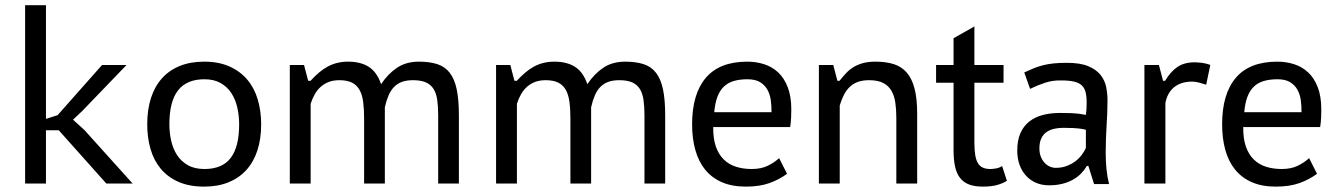

<svg xmlns="http://www.w3.org/2000/svg" viewBox="-20 -692 5038 724"><path d="M201.7 -200.7H153.3V0H74.7V-672.4H153.3V-243.7L197.3 -257.8L364.7 -446.8H457L290.5 -273.9L255.4 -240.7L298.3 -201.7L480 0H380.9Z M535.2 -223.1Q535.2 -278.8 549.3 -322.5Q563.5 -366.2 590.8 -396.7Q618.2 -427.2 658.2 -443.4Q698.2 -459.5 750 -459.5Q804.7 -459.5 845.2 -441.4Q885.7 -423.3 912.4 -391.8Q939 -360.4 951.9 -316.9Q964.8 -273.4 964.8 -223.1Q964.8 -168.5 950.7 -125Q936.5 -81.5 908.9 -51Q881.3 -20.5 841.3 -4.4Q801.3 11.7 750 11.7Q693.8 11.7 653.3 -6.1Q612.8 -23.9 586.4 -55.4Q560.1 -86.9 547.6 -129.9Q535.2 -172.9 535.2 -223.1ZM618.7 -223.1Q618.7 -191.4 625.5 -161.1Q632.3 -130.9 647.7 -107.2Q663.1 -83.5 688.5 -69.1Q713.9 -54.7 751 -54.7Q817.9 -54.7 849.9 -96.4Q881.8 -138.2 881.8 -223.1Q881.8 -255.9 874.8 -286.6Q867.7 -317.4 852.3 -341.1Q836.9 -364.7 811.8 -378.9Q786.6 -393.1 751 -393.1Q684.1 -393.1 651.4 -351.3Q618.7 -309.6 618.7 -223.1Z M1353 0V-245.1Q1353 -281.2 1349.4 -308.3Q1345.7 -335.4 1335.4 -353.5Q1325.2 -371.6 1306.9 -380.6Q1288.6 -389.6 1259.8 -389.6Q1237.3 -389.6 1220 -383.1Q1202.6 -376.5 1189.5 -364.7Q1176.3 -353 1167 -336.7Q1157.7 -320.3 1151.4 -300.8V0H1072.8V-446.8H1126.5L1142.1 -387.2H1150.9Q1167.5 -405.3 1183.3 -418.7Q1199.2 -432.1 1216.1 -441.2Q1232.9 -450.2 1251.7 -454.8Q1270.5 -459.5 1293 -459.5Q1339.8 -459.5 1370.6 -439.9Q1401.4 -420.4 1417 -374.5Q1442.9 -413.6 1477.1 -436.5Q1511.2 -459.5 1559.6 -459.5Q1600.1 -459.5 1628.9 -450.2Q1657.7 -440.9 1675.8 -417.7Q1693.8 -394.5 1702.1 -355.5Q1710.4 -316.4 1710.4 -256.8V0H1632.3V-256.8Q1632.3 -290.5 1628.7 -315.7Q1625 -340.8 1614.5 -357.2Q1604 -373.5 1585.4 -381.6Q1566.9 -389.6 1537.6 -389.6Q1513.2 -389.6 1495.8 -383.3Q1478.5 -377 1466.1 -364.3Q1453.6 -351.6 1445.3 -332.3Q1437 -313 1431.2 -287.6V0Z M2130.9 0V-245.1Q2130.9 -281.2 2127.2 -308.3Q2123.5 -335.4 2113.3 -353.5Q2103 -371.6 2084.7 -380.6Q2066.4 -389.6 2037.6 -389.6Q2015.1 -389.6 1997.8 -383.1Q1980.5 -376.5 1967.3 -364.7Q1954.1 -353 1944.8 -336.7Q1935.5 -320.3 1929.2 -300.8V0H1850.6V-446.8H1904.3L1919.9 -387.2H1928.7Q1945.3 -405.3 1961.2 -418.7Q1977.1 -432.1 1993.9 -441.2Q2010.7 -450.2 2029.5 -454.8Q2048.3 -459.5 2070.8 -459.5Q2117.7 -459.5 2148.4 -439.9Q2179.2 -420.4 2194.8 -374.5Q2220.7 -413.6 2254.9 -436.5Q2289.1 -459.5 2337.4 -459.5Q2377.9 -459.5 2406.7 -450.2Q2435.5 -440.9 2453.6 -417.7Q2471.7 -394.5 2480 -355.5Q2488.3 -316.4 2488.3 -256.8V0H2410.2V-256.8Q2410.2 -290.5 2406.5 -315.7Q2402.8 -340.8 2392.3 -357.2Q2381.8 -373.5 2363.3 -381.6Q2344.7 -389.6 2315.4 -389.6Q2291 -389.6 2273.7 -383.3Q2256.3 -377 2243.9 -364.3Q2231.4 -351.6 2223.1 -332.3Q2214.8 -313 2209 -287.6V0Z M2947.8 -36.6Q2918 -14.6 2881.1 -1.5Q2844.2 11.7 2792.5 11.7Q2740.2 11.7 2702.1 -4.9Q2664.1 -21.5 2639.2 -52Q2614.3 -82.5 2602.1 -126Q2589.8 -169.4 2589.8 -223.1Q2589.8 -337.9 2641.6 -398.7Q2693.4 -459.5 2797.9 -459.5Q2831.1 -459.5 2861.1 -450Q2891.1 -440.4 2914.1 -419.2Q2937 -397.9 2950.4 -363.3Q2963.9 -328.6 2963.9 -278.8Q2963.9 -265.6 2963.1 -247.8Q2962.4 -230 2959.5 -212.9H2669.4Q2668.9 -169.4 2679.4 -139.4Q2689.9 -109.4 2709.2 -90.6Q2728.5 -71.8 2755.4 -63.2Q2782.2 -54.7 2814.5 -54.7Q2850.1 -54.7 2875 -66.9Q2899.9 -79.1 2918 -95.7ZM2889.2 -269Q2889.6 -292.5 2886.5 -314.7Q2883.3 -336.9 2873.5 -354.2Q2863.8 -371.6 2845.9 -382.3Q2828.1 -393.1 2798.8 -393.1Q2769 -393.1 2746.8 -386.5Q2724.6 -379.9 2709.2 -365Q2693.8 -350.1 2685.1 -326.4Q2676.3 -302.7 2673.3 -269Z M3359.9 0V-247.1Q3359.9 -278.3 3356.2 -304.4Q3352.5 -330.6 3341.6 -349.6Q3330.6 -368.7 3310.3 -379.2Q3290 -389.6 3257.3 -389.6Q3231.4 -389.6 3213.4 -382.6Q3195.3 -375.5 3182.6 -362.8Q3169.9 -350.1 3161.4 -332.5Q3152.8 -314.9 3146.5 -294.4V0H3067.9V-446.8H3122.1L3137.7 -387.2H3145.5Q3157.7 -402.3 3170.2 -415.8Q3182.6 -429.2 3198 -438.7Q3213.4 -448.2 3233.6 -453.9Q3253.9 -459.5 3281.7 -459.5Q3320.3 -459.5 3349.6 -450.4Q3378.9 -441.4 3398.7 -418.9Q3418.5 -396.5 3428.5 -358.6Q3438.5 -320.8 3438.5 -263.2V0Z M3509.8 -446.8H3575.7V-547.9L3654.3 -592.3V-446.8H3764.2V-379.9H3654.3V-152.3Q3654.3 -125.5 3657.5 -106.9Q3660.6 -88.4 3667.7 -76.7Q3674.8 -64.9 3686.3 -59.8Q3697.8 -54.7 3714.4 -54.7Q3723.6 -54.7 3736.1 -56.9Q3748.5 -59.1 3758.8 -65.9L3776.9 -10.3Q3765.6 -2.4 3743.4 4.6Q3721.2 11.7 3685.5 11.7Q3655.8 11.7 3634.8 3.9Q3613.8 -3.9 3600.6 -20.5Q3587.4 -37.1 3581.5 -63.2Q3575.7 -89.4 3575.7 -126V-379.9H3509.8Z M3842.3 -418.9Q3861.3 -427.7 3878.2 -434.6Q3895 -441.4 3913.3 -446Q3931.6 -450.7 3953.1 -452.9Q3974.6 -455.1 4002.9 -455.1Q4054.2 -455.1 4084.5 -442.1Q4114.7 -429.2 4130.6 -408.7Q4146.5 -388.2 4151.4 -363Q4156.2 -337.9 4156.2 -313.5Q4156.2 -290 4155.3 -266.6Q4154.3 -243.2 4152.8 -219Q4151.4 -194.8 4150.4 -169.7Q4149.4 -144.5 4149.4 -116.7Q4149.4 -84.5 4152.3 -54.4Q4155.3 -24.4 4162.1 2H4105.5L4084 -66.4H4078.6Q4069.3 -50.8 4056.2 -37.4Q4043 -23.9 4025.4 -14.2Q4007.8 -4.4 3985.4 1.2Q3962.9 6.8 3936 6.8Q3908.7 6.8 3886.7 -2.7Q3864.7 -12.2 3848.9 -29.5Q3833 -46.9 3824.5 -70.8Q3815.9 -94.7 3815.9 -124Q3815.9 -162.6 3827.6 -189.5Q3839.4 -216.3 3860.8 -233.4Q3882.3 -250.5 3911.9 -258.3Q3941.4 -266.1 3977.5 -266.1Q4003.9 -266.1 4019.8 -265.4Q4035.6 -264.6 4045.7 -263.4Q4055.7 -262.2 4061.8 -261Q4067.9 -259.8 4074.7 -258.8Q4076.2 -271 4076.9 -280.5Q4077.6 -290 4077.6 -304.7Q4077.6 -328.6 4073.5 -344.7Q4069.3 -360.8 4058.6 -370.6Q4047.9 -380.4 4029.3 -384.5Q4010.7 -388.7 3981.9 -388.7Q3950.7 -389.6 3922.1 -380.4Q3893.6 -371.1 3864.3 -356.9ZM4074.7 -202.6Q4067.9 -204.1 4062.5 -205.3Q4057.1 -206.5 4048.3 -207.5Q4039.6 -208.5 4025.9 -209.2Q4012.2 -210 3989.7 -210Q3971.2 -210 3954.8 -206.3Q3938.5 -202.6 3926 -193.8Q3913.6 -185.1 3906.5 -169.9Q3899.4 -154.8 3899.4 -132.3Q3899.4 -115.2 3904.5 -101.8Q3909.7 -88.4 3918.2 -78.9Q3926.8 -69.3 3938 -64.2Q3949.2 -59.1 3961.4 -59.1Q3983.9 -59.1 4002.4 -66.2Q4021 -73.2 4035.4 -84.2Q4049.8 -95.2 4059.6 -108.6Q4069.3 -122.1 4074.7 -134.3Z M4528.3 -372.6Q4514.6 -377 4501 -380.6Q4487.3 -384.3 4475.1 -384.3Q4452.6 -384.3 4435.1 -378.2Q4417.5 -372.1 4405 -361.1Q4392.6 -350.1 4385 -335.2Q4377.4 -320.3 4374.5 -302.7V0H4295.4V-446.8H4350.1L4365.7 -387.2H4373.5Q4392.6 -420.4 4418.7 -438.7Q4444.8 -457 4483.9 -457Q4496.1 -457 4512 -455.1Q4527.8 -453.1 4543.9 -447.3Z M4946.3 -36.6Q4916.5 -14.6 4879.6 -1.5Q4842.8 11.7 4791 11.7Q4738.8 11.7 4700.7 -4.9Q4662.6 -21.5 4637.7 -52Q4612.8 -82.5 4600.6 -126Q4588.4 -169.4 4588.4 -223.1Q4588.4 -337.9 4640.1 -398.7Q4691.9 -459.5 4796.4 -459.5Q4829.6 -459.5 4859.6 -450Q4889.6 -440.4 4912.6 -419.2Q4935.5 -397.9 4949 -363.3Q4962.4 -328.6 4962.4 -278.8Q4962.4 -265.6 4961.7 -247.8Q4960.9 -230 4958 -212.9H4668Q4667.5 -169.4 4678 -139.4Q4688.5 -109.4 4707.8 -90.6Q4727.1 -71.8 4753.9 -63.2Q4780.8 -54.7 4813 -54.7Q4848.6 -54.7 4873.5 -66.9Q4898.4 -79.1 4916.5 -95.7ZM4887.7 -269Q4888.2 -292.5 4885 -314.7Q4881.8 -336.9 4872.1 -354.2Q4862.3 -371.6 4844.5 -382.3Q4826.7 -393.1 4797.4 -393.1Q4767.6 -393.1 4745.4 -386.5Q4723.1 -379.9 4707.8 -365Q4692.4 -350.1 4683.6 -326.4Q4674.8 -302.7 4671.9 -269Z"/></svg>

Font: PT Astra Sans
Style: Regular
Weight: 400
Designer: A.Korolkova, I. Chaeva
Foundry: ParaType Ltd
Version: Version 1.001; ttfautohint (v1.6)